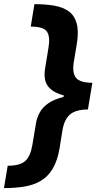

<svg xmlns="http://www.w3.org/2000/svg" viewBox="-41 -791 524 948"><path d="M402.3 -306.6Q324.2 -306.6 277.6 -318.8Q231 -331.1 208.7 -351.3Q186.5 -371.6 181.6 -397.2Q176.8 -422.9 181.2 -449.7L198.7 -557.6Q207.5 -610.8 190.4 -635.3Q173.3 -659.7 110.8 -659.7L128.9 -770.5Q183.1 -770.5 226.1 -763.2Q269 -755.9 297.9 -735.4Q326.7 -714.8 337.6 -675.5Q348.6 -636.2 337.9 -571.8L323.7 -486.3Q314.5 -431.6 334.2 -407Q354 -382.3 415 -382.3ZM-21.5 137.7 -2.9 27.3Q59.6 27.3 84.7 2.9Q109.9 -21.5 118.7 -74.7L136.7 -182.1Q141.1 -209 154.8 -234.9Q168.5 -260.7 197.5 -281Q226.6 -301.3 277.1 -313.5Q327.6 -325.7 405.3 -325.7L393.1 -250.5Q332 -250 304 -225.1Q275.9 -200.2 267.1 -146L253.4 -60.5Q242.7 3.4 218.8 42.7Q194.8 82 159.4 102.5Q124 123 78.4 130.4Q32.7 137.7 -21.5 137.7ZM393.1 -250.5 262.2 -250 284.2 -382.3H415Z"/></svg>

Font: Inter 18pt
Style: Bold Italic
Weight: 700
Italic angle: -9.3988°
Designer: Rasmus Andersson
Foundry: rsms
Version: Version 4.001;git-66647c0bb